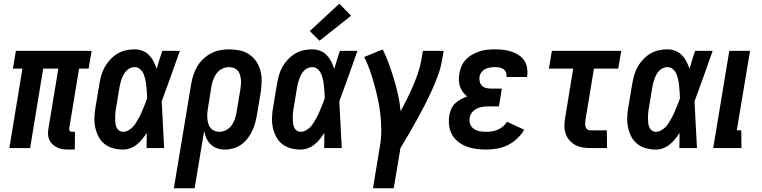

<svg xmlns="http://www.w3.org/2000/svg" viewBox="-20 -792 4078 1027"><path d="M348 8Q332 8 316.5 6Q301 4 287 -2.5Q273 -9 262 -19Q251 -29 244.5 -42.5Q238 -56 237 -72Q236 -88 239 -104L292 -425H211L141 0H30L100 -425H49L65 -520H470L454 -425H403L350 -104Q349 -97 353 -92Q357 -87 364 -87H381L380 8Z M638 8Q611 8 585 1Q559 -6 539 -22Q519 -38 507 -61Q495 -84 489.5 -110Q484 -136 485 -164Q486 -192 491 -219L512 -345Q516 -368 522.5 -391Q529 -414 541 -435Q553 -456 570.5 -474.5Q588 -493 609 -505.5Q630 -518 653.5 -523Q677 -528 700 -528Q723 -528 743 -520Q763 -512 777.5 -497Q792 -482 801.5 -463.5Q811 -445 818 -424Q825 -448 832.5 -472Q840 -496 848 -520H942Q918 -452 894 -384.5Q870 -317 845 -250Q849 -187 851.5 -124.5Q854 -62 858 0H764Q764 -20 764.5 -40.5Q765 -61 765 -81Q754 -64 741 -48Q728 -32 712 -19Q696 -6 676.5 1Q657 8 638 8ZM639 -87Q652 -87 666 -94.5Q680 -102 690 -112.5Q700 -123 707.5 -135.5Q715 -148 722.5 -161Q730 -174 735.5 -187Q741 -200 746.5 -213.5Q752 -227 757.5 -240Q763 -253 767 -267Q767 -284 765.5 -300.5Q764 -317 762.5 -333.5Q761 -350 757.5 -366Q754 -382 748 -396.5Q742 -411 729.5 -422Q717 -433 700 -433Q689 -433 678 -428.5Q667 -424 658 -415.5Q649 -407 643 -396.5Q637 -386 632.5 -374.5Q628 -363 625 -352Q622 -341 620 -330L599 -204Q597 -192 596.5 -180Q596 -168 596 -156Q596 -144 597.5 -132.5Q599 -121 603.5 -110.5Q608 -100 617.5 -93.5Q627 -87 639 -87Z M910 215 1003 -345Q1007 -369 1015 -392.5Q1023 -416 1036 -438Q1049 -460 1068.5 -478Q1088 -496 1110.5 -507.5Q1133 -519 1157.5 -523.5Q1182 -528 1206 -528Q1235 -528 1263 -522Q1291 -516 1313 -501Q1335 -486 1350.5 -463.5Q1366 -441 1373 -414Q1380 -387 1379.5 -358.5Q1379 -330 1375 -301L1354 -175Q1350 -153 1344 -131.5Q1338 -110 1328 -89.5Q1318 -69 1303.5 -50.5Q1289 -32 1270 -18.5Q1251 -5 1228.5 1.5Q1206 8 1184 8Q1162 8 1142.5 1.5Q1123 -5 1108 -19Q1093 -33 1084.5 -52Q1076 -71 1072 -91L1021 215ZM1154 -87Q1172 -87 1189.5 -96Q1207 -105 1218.5 -121Q1230 -137 1236 -154.5Q1242 -172 1245 -190L1266 -316Q1268 -329 1269 -342.5Q1270 -356 1268.5 -369Q1267 -382 1263 -394Q1259 -406 1251 -415Q1243 -424 1230.5 -428.5Q1218 -433 1205 -433Q1186 -433 1168 -424Q1150 -415 1138.5 -399.5Q1127 -384 1120.5 -366Q1114 -348 1111 -330L1093 -217Q1090 -202 1089 -188Q1088 -174 1089 -160Q1090 -146 1093.5 -132.5Q1097 -119 1105.5 -108.5Q1114 -98 1126.5 -92.5Q1139 -87 1154 -87Z M1588 8Q1561 8 1535 1Q1509 -6 1489 -22Q1469 -38 1457 -61Q1445 -84 1439.5 -110Q1434 -136 1435 -164Q1436 -192 1441 -219L1462 -345Q1466 -368 1472.5 -391Q1479 -414 1491 -435Q1503 -456 1520.5 -474.5Q1538 -493 1559 -505.5Q1580 -518 1603.5 -523Q1627 -528 1650 -528Q1673 -528 1693 -520Q1713 -512 1727.5 -497Q1742 -482 1751.5 -463.5Q1761 -445 1768 -424Q1775 -448 1782.5 -472Q1790 -496 1798 -520H1892Q1868 -452 1844 -384.5Q1820 -317 1795 -250Q1799 -187 1801.5 -124.5Q1804 -62 1808 0H1714Q1714 -20 1714.5 -40.5Q1715 -61 1715 -81Q1704 -64 1691 -48Q1678 -32 1662 -19Q1646 -6 1626.5 1Q1607 8 1588 8ZM1589 -87Q1602 -87 1616 -94.5Q1630 -102 1640 -112.5Q1650 -123 1657.5 -135.5Q1665 -148 1672.5 -161Q1680 -174 1685.5 -187Q1691 -200 1696.5 -213.5Q1702 -227 1707.5 -240Q1713 -253 1717 -267Q1717 -284 1715.5 -300.5Q1714 -317 1712.5 -333.5Q1711 -350 1707.5 -366Q1704 -382 1698 -396.5Q1692 -411 1679.5 -422Q1667 -433 1650 -433Q1639 -433 1628 -428.5Q1617 -424 1608 -415.5Q1599 -407 1593 -396.5Q1587 -386 1582.5 -374.5Q1578 -363 1575 -352Q1572 -341 1570 -330L1549 -204Q1547 -192 1546.5 -180Q1546 -168 1546 -156Q1546 -144 1547.5 -132.5Q1549 -121 1553.5 -110.5Q1558 -100 1567.5 -93.5Q1577 -87 1589 -87ZM1689 -574 1637 -626 1795 -772 1858 -708Z M1975 215 2013 -15Q2020 -58 2019.5 -99Q2019 -140 2014.5 -181Q2010 -222 2001.5 -261Q1993 -300 1982.5 -338.5Q1972 -377 1959 -414.5Q1946 -452 1928 -487L2027 -528Q2046 -490 2060.5 -449.5Q2075 -409 2087.5 -368Q2100 -327 2109.5 -284Q2119 -241 2123 -197Q2141 -230 2157.5 -263.5Q2174 -297 2188.5 -330.5Q2203 -364 2215 -398.5Q2227 -433 2233 -468L2242 -520H2353L2344 -468Q2337 -427 2322 -386.5Q2307 -346 2289 -306.5Q2271 -267 2251 -228.5Q2231 -190 2210 -151.5Q2189 -113 2167 -75.5Q2145 -38 2122 0L2086 215Z M2580 8Q2553 8 2527 4.5Q2501 1 2476.5 -8Q2452 -17 2431.5 -33Q2411 -49 2398.5 -71Q2386 -93 2382.5 -119.5Q2379 -146 2383 -173Q2386 -191 2393.5 -208.5Q2401 -226 2414.5 -239Q2428 -252 2445 -261Q2462 -270 2479 -276Q2466 -286 2456 -299.5Q2446 -313 2440.5 -329Q2435 -345 2434.5 -363Q2434 -381 2437 -399Q2440 -419 2449 -439Q2458 -459 2473 -474.5Q2488 -490 2507 -500.5Q2526 -511 2546 -517.5Q2566 -524 2586.5 -526Q2607 -528 2627 -528Q2650 -528 2672 -525.5Q2694 -523 2714.5 -516.5Q2735 -510 2753 -498.5Q2771 -487 2783 -470Q2795 -453 2799 -431Q2803 -409 2800 -387L2799 -380H2689V-382Q2691 -394 2686.5 -405Q2682 -416 2672.5 -422.5Q2663 -429 2651 -431Q2639 -433 2627 -433Q2614 -433 2601.5 -431Q2589 -429 2577 -423.5Q2565 -418 2556 -406.5Q2547 -395 2545 -383Q2543 -369 2546 -355.5Q2549 -342 2558.5 -333Q2568 -324 2581 -321Q2594 -318 2609 -318H2664L2649 -223H2594Q2583 -223 2572 -222Q2561 -221 2550.5 -218.5Q2540 -216 2530.5 -211Q2521 -206 2512 -198.5Q2503 -191 2498.5 -181Q2494 -171 2492 -161Q2489 -143 2495.5 -127Q2502 -111 2515.5 -102Q2529 -93 2546 -90Q2563 -87 2581 -87Q2596 -87 2612 -89.5Q2628 -92 2643 -98.5Q2658 -105 2671 -116Q2684 -127 2692 -141L2784 -98Q2769 -72 2746 -50.5Q2723 -29 2695.5 -15.5Q2668 -2 2638.5 3Q2609 8 2580 8Z M3138 0Q3117 0 3095.5 -3.5Q3074 -7 3056 -17Q3038 -27 3025 -42.5Q3012 -58 3005.5 -77.5Q2999 -97 2999 -119Q2999 -141 3003 -162L3046 -425H2916L2932 -520H3303L3287 -425H3157L3111 -147Q3110 -138 3110 -129Q3110 -120 3112.5 -112Q3115 -104 3122 -99.5Q3129 -95 3138 -95H3226L3227 0Z M3488 8Q3461 8 3435 1Q3409 -6 3389 -22Q3369 -38 3357 -61Q3345 -84 3339.5 -110Q3334 -136 3335 -164Q3336 -192 3341 -219L3362 -345Q3366 -368 3372.5 -391Q3379 -414 3391 -435Q3403 -456 3420.5 -474.5Q3438 -493 3459 -505.5Q3480 -518 3503.5 -523Q3527 -528 3550 -528Q3573 -528 3593 -520Q3613 -512 3627.5 -497Q3642 -482 3651.5 -463.5Q3661 -445 3668 -424Q3675 -448 3682.5 -472Q3690 -496 3698 -520H3792Q3768 -452 3744 -384.5Q3720 -317 3695 -250Q3699 -187 3701.5 -124.5Q3704 -62 3708 0H3614Q3614 -20 3614.5 -40.5Q3615 -61 3615 -81Q3604 -64 3591 -48Q3578 -32 3562 -19Q3546 -6 3526.5 1Q3507 8 3488 8ZM3489 -87Q3502 -87 3516 -94.5Q3530 -102 3540 -112.5Q3550 -123 3557.5 -135.5Q3565 -148 3572.5 -161Q3580 -174 3585.5 -187Q3591 -200 3596.5 -213.5Q3602 -227 3607.5 -240Q3613 -253 3617 -267Q3617 -284 3615.5 -300.5Q3614 -317 3612.5 -333.5Q3611 -350 3607.5 -366Q3604 -382 3598 -396.5Q3592 -411 3579.5 -422Q3567 -433 3550 -433Q3539 -433 3528 -428.5Q3517 -424 3508 -415.5Q3499 -407 3493 -396.5Q3487 -386 3482.5 -374.5Q3478 -363 3475 -352Q3472 -341 3470 -330L3449 -204Q3447 -192 3446.5 -180Q3446 -168 3446 -156Q3446 -144 3447.5 -132.5Q3449 -121 3453.5 -110.5Q3458 -100 3467.5 -93.5Q3477 -87 3489 -87Z M3795 0 3881 -520H3992L3921 -95H3945L3946 0Z"/></svg>

Font: Iosevka QP
Style: Bold Italic
Weight: 700
Italic angle: -9°
Designer: Belleve Invis
Foundry: Belleve Invis
Version: Version 20.0.0; ttfautohint (v1.8.4)